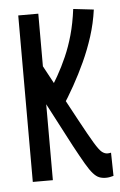

<svg xmlns="http://www.w3.org/2000/svg" viewBox="-45 -575 386 616"><g transform="rotate(-5 148.0 -266.5)"><path d="M271.5 7.2Q259.4 7.2 249.9 3.4Q240.4 -0.4 230.6 -11.5Q220.7 -22.5 207.8 -44.6Q194.9 -66.7 175 -103.5L101.2 -244.5V0H36.6V-536.2H101.2V-366.7L199 -185.3Q227.3 -133 242.2 -108.3Q257.1 -83.7 265.9 -76.9Q274.8 -70.2 283.6 -70.2Q286 -70.2 289.2 -70.7Q292.4 -71.2 294.8 -71.6L296.2 3.2Q290.7 4.9 284.5 6Q278.3 7.2 271.5 7.2ZM151.9 -228.6 111.6 -277.7Q128.4 -303.9 144.2 -331.5Q159.9 -359.1 173.6 -390.3Q187.4 -421.5 197.8 -458.5Q208.2 -495.4 214.1 -541.5L279.8 -533.9Q273.7 -489.6 260.4 -448.2Q247.1 -406.8 229.6 -368.8Q212.1 -330.7 192.4 -295.6Q172.7 -260.5 151.9 -228.6Z"/></g></svg>

Font: Georama ExtraCondensed Thin
Style: Regular
Weight: 100
Width: 2
Designer: Jean-Baptiste Levee
Foundry: Production Type
Version: Version 1.001